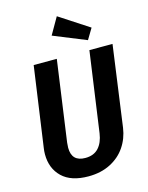

<svg xmlns="http://www.w3.org/2000/svg" viewBox="-137 -1015 861 1115"><g transform="rotate(-15 293.5 -458.0)"><path d="M520 -206Q511 -143 477 -93Q443 -43 386 -14Q329 15 254 15Q150 15 96 -37Q42 -89 42 -174Q42 -193 45 -212L113 -692H252L184 -206Q182 -186 182 -176Q182 -93 264 -93Q315 -93 343.5 -124Q372 -155 380 -210L448 -692H587ZM494 -815 455 -750 258 -830 316 -931Z"/></g></svg>

Font: Fira Sans Condensed SemiBold
Style: Italic
Weight: 600
Width: 3
Italic angle: -8°
Designer: bBox Type GmbH & Carrois Corporate GbR & Edenspiekermann AG
Foundry: bBox Type GmbH & Carrois Corporate GbR & Edenspiekermann AG
Version: Version 4.301